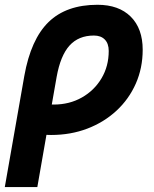

<svg xmlns="http://www.w3.org/2000/svg" viewBox="-31 -547 637 792"><path d="M371.1 -527.3Q459 -527.3 508.3 -478.3Q557.6 -429.2 557.6 -341.8Q557.6 -266.6 529.3 -202.4Q501 -138.2 449.7 -90.6Q398.4 -43 329.6 -16.6Q260.7 9.8 179.7 9.8Q170.4 9.8 160.6 9.3L123 224.6H-11.2L69.3 -233.9Q96.2 -384.8 169.4 -456.1Q242.7 -527.3 371.1 -527.3ZM202.6 -229.5 182.6 -115.7Q186.5 -115.7 190.4 -115.7Q255.4 -115.7 306.6 -144.8Q357.9 -173.8 387.7 -223.9Q417.5 -273.9 417.5 -336.9Q417.5 -367.2 401.4 -383.8Q385.3 -400.4 356.4 -400.4Q293 -400.4 255.6 -358.9Q218.3 -317.4 202.6 -229.5Z"/></svg>

Font: Cascadia Code PL
Style: Bold Italic
Weight: 700
Italic angle: -10°
Monospace: yes
Designer: Aaron Bell
Foundry: Saja Typeworks
Version: Version 2404.023; ttfautohint (v1.8.4)